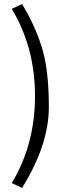

<svg xmlns="http://www.w3.org/2000/svg" viewBox="-20 -752 343 948"><path d="M38.1 -708 88.9 -731.9Q150.9 -630.9 186 -520.5Q221.2 -410.2 221.2 -223.4Q221.2 -36.6 88.9 175.8L38.1 151.9Q152.8 -38.1 152.8 -278.1Q152.8 -518.1 38.1 -708Z"/></svg>

Font: SourceSansPro-Regular
Style: Regular
Weight: 400
Designer: Paul D. Hunt
Foundry: Adobe Systems Incorporated
Version: Version 1.050;PS Version 1.000;hotconv 1.0.70;makeotf.lib2.5